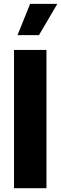

<svg xmlns="http://www.w3.org/2000/svg" viewBox="-20 -997 324 1017"><path d="M226.1 0H54.2V-732.4H226.1ZM186.5 -811H72.8L139.6 -976.6H283.7Z"/></svg>

Font: Kumbh Sans ExtraBold
Style: Regular
Weight: 800
Version: Version 1.005